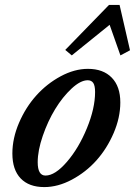

<svg xmlns="http://www.w3.org/2000/svg" viewBox="-20 -742 543 773"><path d="M269 -519 242.7 -541 418.9 -722.2H461.4L503.4 -539.6L464.8 -519L421.4 -642.1ZM158.2 11.2Q96.7 11.2 63.2 -23.7Q29.8 -58.6 29.8 -124Q29.8 -185.1 56.6 -247.6Q83.5 -310.1 126 -357.4Q168.5 -404.8 224.1 -434.8Q279.8 -464.8 334 -464.8Q395.5 -464.8 429.9 -429.4Q464.4 -394 464.4 -329.6Q464.4 -268.6 437.5 -206.1Q410.6 -143.6 368.2 -96.2Q325.7 -48.8 269.5 -18.8Q213.4 11.2 158.2 11.2ZM163.1 -35.2Q201.7 -35.2 249.3 -90.3Q296.9 -145.5 329.8 -225.6Q362.8 -305.7 362.8 -371.6Q362.8 -397 355.5 -408Q348.1 -418.9 333 -418.9Q304.2 -418.9 268.1 -385.3Q231.9 -351.6 202.1 -302.7Q172.4 -253.9 152.1 -194.8Q131.8 -135.7 131.8 -88.9Q131.8 -35.2 163.1 -35.2Z"/></svg>

Font: Elstob 6pt SemiBold
Style: Italic
Weight: 600
Italic angle: -20°
Designer: Peter S. Baker
Version: Version 1.015